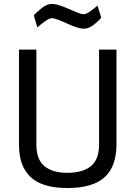

<svg xmlns="http://www.w3.org/2000/svg" viewBox="-20 -941 685 971"><path d="M320 10Q243 10 188.5 -12Q134 -34 105 -83Q76 -132 76 -213V-690H164V-210Q164 -134 205 -100.5Q246 -67 320 -67Q398 -67 439.5 -100.5Q481 -134 481 -210V-690H569V-213Q569 -133 540 -83.5Q511 -34 455.5 -12Q400 10 320 10ZM405 -796Q387 -796 364 -804Q341 -812 317 -823Q293 -834 273 -841.5Q253 -849 242 -849Q229 -849 207 -833Q185 -817 169 -802L151 -863Q167 -882 193 -901.5Q219 -921 241 -921Q261 -921 284 -913Q307 -905 330 -895Q353 -885 372.5 -877Q392 -869 404 -869Q415 -869 436 -883.5Q457 -898 473 -913L492 -852Q478 -834 453 -815Q428 -796 405 -796Z"/></svg>

Font: Cairo Medium
Style: Regular
Weight: 500
Designer: Mohamed Gaber, Accademia di Belle Arti di Urbino
Foundry: Kief Type Foundry, Accademia di Belle Arti di Urbino
Version: Version 3.117